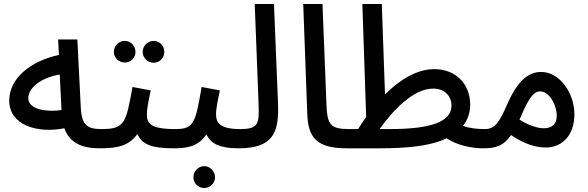

<svg xmlns="http://www.w3.org/2000/svg" viewBox="-20 -735 2935 958"><path d="M478 5C515 5 535 -17 535 -45C535 -71 521 -91 487 -91C417 -91 387 -109 383 -200L366 -538H270L274 -461C134 -431 26 -345 26 -233C26 -111 165 -68 301 -95C328 -20 391 5 478 5ZM121 -245C121 -293 179 -347 278 -363L287 -186C218 -175 121 -187 121 -245Z M603 -423C632 -423 656 -447 656 -476C656 -506 632 -531 603 -531C572 -531 548 -506 548 -476C548 -447 572 -423 603 -423ZM747 -422C776 -422 800 -446 800 -476C800 -506 776 -531 747 -531C716 -531 692 -506 692 -476C692 -446 716 -422 747 -422ZM477 5C564 5 623 -6 666 -67C685 -18 731 5 844 5C881 5 902 -17 902 -45C902 -71 887 -91 854 -91C725 -91 713 -122 713 -165C713 -198 725 -250 732 -284L641 -301C609 -121 602 -91 487 -91Z M844 5C911 5 969 -2 1010 -65C1032 -17 1078 5 1169 5C1207 5 1227 -17 1227 -45C1227 -71 1213 -91 1179 -91C1077 -91 1058 -122 1058 -165C1058 -198 1070 -249 1077 -284L986 -301C955 -119 947 -91 854 -91ZM999 203C1029 203 1053 179 1053 150C1053 120 1029 94 999 94C969 94 945 120 945 150C945 179 969 203 999 203Z M1169 5C1348 5 1373 -78 1367 -224L1347 -715H1251L1270 -221C1274 -118 1271 -91 1178 -91Z M1711 5C1748 5 1769 -17 1769 -45C1769 -71 1754 -91 1721 -91C1627 -91 1613 -115 1609 -212L1589 -715H1493L1513 -170C1517 -48 1559 5 1711 5Z M1711 5H1871C2016 5 2113 -7 2186 -35C2194 -38 2202 -42 2209 -45C2258 -11 2332 5 2389 5C2426 5 2447 -17 2447 -45C2447 -71 2432 -91 2399 -91C2360 -91 2323 -95 2290 -107C2315 -138 2326 -175 2326 -213C2326 -315 2255 -390 2147 -390C2061 -390 1975 -338 1901 -264L1885 -715H1788L1807 -151C1792 -131 1779 -111 1767 -91H1721ZM2141 -293C2206 -293 2233 -247 2233 -210C2233 -128 2133 -91 1925 -91H1874C1934 -176 2039 -293 2141 -293Z M2389 5C2450 5 2490 -4 2530 -61C2599 -14 2657 1 2703 1C2782 1 2846 -56 2846 -166C2846 -267 2775 -376 2680 -376C2619 -376 2564 -336 2511 -215C2471 -123 2449 -91 2399 -91ZM2578 -151C2618 -246 2642 -279 2676 -279C2721 -279 2758 -210 2758 -158C2758 -119 2738 -95 2693 -95C2661 -95 2617 -110 2572 -138C2574 -142 2576 -147 2578 -151Z"/></svg>

Font: Noto Sans Arabic UI SmCn Md
Style: Regular
Weight: 500
Width: 4
Designer: Monotype Design Team, Nadine Chahine and Nizar Qandah
Foundry: Monotype Imaging Inc.
Version: Version 2.010